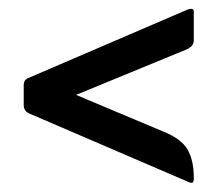

<svg xmlns="http://www.w3.org/2000/svg" viewBox="-20 -483 492 429"><path d="M150 -271 345 -189Q385 -173 399 -149Q413 -125 413 -86V-83Q413 -71 402 -76L44 -230Q33 -236 33 -248V-293Q33 -305 44 -309L400 -462Q413 -466 413 -457V-393Q413 -380 398 -373Z"/></svg>

Font: Zain
Style: Bold
Weight: 700
Designer: Zain,Boutros
Foundry: Mobile Telecommunications Company (Zain), 2024
Version: Version 1.50; ttfautohint (v1.8.4)